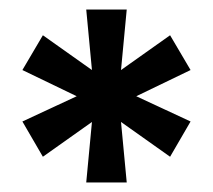

<svg xmlns="http://www.w3.org/2000/svg" viewBox="-20 -708 447 403"><path d="M161 -325H246L234 -452L337 -379L380 -453L266 -506L380 -561L337 -634L234 -561L246 -688H161L173 -561L70 -634L27 -561L141 -506L27 -453L70 -379L173 -452Z"/></svg>

Font: Archivo ExtraBold
Style: Regular
Weight: 800
Designer: Hector Gatti
Foundry: Omnibus-Type
Version: Version 2.001